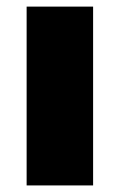

<svg xmlns="http://www.w3.org/2000/svg" viewBox="-20 -564 364 584"><path d="M61 -543.9H263.2V0H61Z"/></svg>

Font: Montserrat arm ExtraBold
Style: Regular
Weight: 800
Designer: Julieta Ulanovsky
Foundry: Julieta Ulanovsky
Version: Version 6.000;PS 006.000;hotconv 1.0.88;makeotf.lib2.5.64775